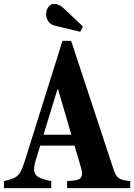

<svg xmlns="http://www.w3.org/2000/svg" viewBox="-36 -973 693 993"><path d="M287 -761.5H332L551.5 -96.5Q562.5 -63 578.2 -51.8Q594 -40.5 637.5 -36.5V0H311V-36.5Q345.5 -38 364.2 -43Q383 -48 387 -64Q391 -80 381 -113L349.5 -220H172L149 -144.5Q138 -109 141 -88.2Q144 -67.5 165 -56Q186 -44.5 229 -36.5V0H-15.5V-36.5Q21.5 -44.5 40.5 -54.5Q59.5 -64.5 70.5 -85.2Q81.5 -106 94 -146ZM261 -510.5 189 -276H333L264.5 -510.5ZM379 -808.5 248.5 -840Q224 -846 213.2 -863.8Q202.5 -881.5 202.5 -900Q202.5 -920.5 214 -936.8Q225.5 -953 245 -953Q255.5 -953 267.8 -947.8Q280 -942.5 294 -929.5L393 -836Z"/></svg>

Font: Libre Caslon Condensed
Style: Bold
Weight: 700
Designer: Pablo Impallari, Rodrigo Fuenzalida, Katja Schimmel, Ertekin Erdin
Foundry: Pablo Impallari, Rodrigo Fuenzalida
Version: Version 2.000; ttfautohint (v1.8.4.7-5d5b);gftools[0.9.33]